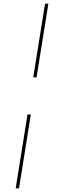

<svg xmlns="http://www.w3.org/2000/svg" viewBox="-20 -810 342 1040"><path d="M178 -391H160L224 -790H242ZM129 -190H147L83 210H65Z"/></svg>

Font: Georama ExtraExtended Thin
Style: Italic
Weight: 100
Width: 8
Italic angle: -9°
Designer: Jean-Baptiste Levee
Foundry: Production Type
Version: Version 1.000